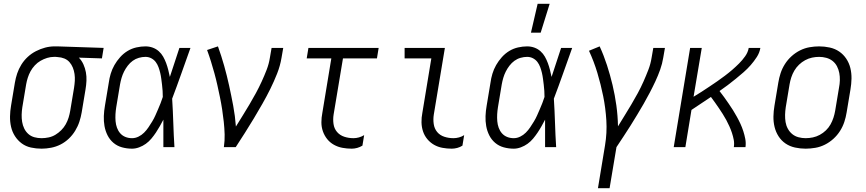

<svg xmlns="http://www.w3.org/2000/svg" viewBox="-20 -771 4540 1006"><path d="M198 8Q169 8 142 2Q115 -4 94 -19.5Q73 -35 58.5 -57.5Q44 -80 38 -106.5Q32 -133 32.5 -161Q33 -189 38 -218L58 -338Q62 -362 70 -386Q78 -410 92 -432.5Q106 -455 125.5 -473Q145 -491 168.5 -503Q192 -515 216.5 -521.5Q241 -528 266 -528H281L523 -520L514 -465L393 -469Q408 -454 417 -434Q426 -414 430 -392.5Q434 -371 433 -348Q432 -325 428 -302L408 -182Q404 -158 396 -133.5Q388 -109 374 -86Q360 -63 340.5 -44.5Q321 -26 297.5 -14Q274 -2 248 3Q222 8 198 8ZM198 -47Q216 -47 235 -51Q254 -55 270.5 -65Q287 -75 301 -89Q315 -103 324.5 -120Q334 -137 339.5 -155Q345 -173 348 -191L368 -311Q371 -330 372 -348Q373 -366 370.5 -383.5Q368 -401 361.5 -417Q355 -433 344 -445.5Q333 -458 317 -464.5Q301 -471 282 -472L272 -473H263Q245 -473 227 -467.5Q209 -462 192.5 -452.5Q176 -443 162.5 -428.5Q149 -414 140 -397.5Q131 -381 125.5 -363.5Q120 -346 117 -329L97 -209Q94 -189 93.5 -170Q93 -151 96 -132.5Q99 -114 107 -97.5Q115 -81 128.5 -69Q142 -57 160 -52Q178 -47 198 -47Z M672 8Q645 8 619.5 1Q594 -6 574.5 -22.5Q555 -39 543.5 -62Q532 -85 527.5 -110.5Q523 -136 524 -163Q525 -190 530 -218L550 -338Q553 -361 560 -384.5Q567 -408 579.5 -430Q592 -452 609.5 -471.5Q627 -491 648.5 -504Q670 -517 694.5 -522.5Q719 -528 742 -528Q762 -528 780 -521.5Q798 -515 812 -502.5Q826 -490 835 -474Q844 -458 850.5 -440.5Q857 -423 861.5 -405Q866 -387 870 -368Q882 -406 895 -444Q908 -482 920 -520H978Q954 -453 930.5 -386.5Q907 -320 882 -254Q886 -191 888 -127Q890 -63 894 0H836Q836 -36 836 -72Q836 -108 836 -144Q827 -127 817.5 -110Q808 -93 797 -76.5Q786 -60 773 -44.5Q760 -29 744 -17.5Q728 -6 709 1Q690 8 672 8ZM672 -47Q689 -47 705.5 -55Q722 -63 735 -76Q748 -89 758 -104Q768 -119 777.5 -134.5Q787 -150 794 -166Q801 -182 808 -198Q815 -214 821.5 -230.5Q828 -247 833 -263Q833 -279 832 -295Q831 -311 829 -327Q827 -343 825 -358.5Q823 -374 819.5 -389Q816 -404 810.5 -419Q805 -434 796 -446Q787 -458 773 -465.5Q759 -473 742 -473Q725 -473 707.5 -468Q690 -463 675.5 -452.5Q661 -442 649.5 -427Q638 -412 630 -396Q622 -380 617 -363Q612 -346 609 -329L589 -209Q586 -190 585 -172Q584 -154 585.5 -136Q587 -118 593 -101.5Q599 -85 610 -72.5Q621 -60 637 -53.5Q653 -47 672 -47Z M1153 0Q1158 -34 1157 -67Q1156 -100 1152.5 -132.5Q1149 -165 1144 -197.5Q1139 -230 1132.5 -261.5Q1126 -293 1119 -324.5Q1112 -356 1103.5 -387Q1095 -418 1085.5 -448.5Q1076 -479 1065 -509L1122 -528Q1140 -478 1154.5 -426.5Q1169 -375 1180.5 -322.5Q1192 -270 1202 -216.5Q1212 -163 1216 -108Q1234 -137 1252 -166Q1270 -195 1287.5 -224.5Q1305 -254 1321 -283.5Q1337 -313 1351 -343.5Q1365 -374 1377 -405Q1389 -436 1394 -468L1403 -520H1464L1455 -468Q1448 -426 1432 -385.5Q1416 -345 1396.5 -305.5Q1377 -266 1355 -227.5Q1333 -189 1310 -150.5Q1287 -112 1263 -74.5Q1239 -37 1215 0Z M1823 8Q1798 8 1774 3.5Q1750 -1 1729.5 -12.5Q1709 -24 1694.5 -42Q1680 -60 1672 -82.5Q1664 -105 1664 -130Q1664 -155 1669 -180L1716 -465H1587L1596 -520H1964L1955 -465H1777L1728 -171Q1724 -146 1727.5 -121.5Q1731 -97 1746 -79.5Q1761 -62 1784 -54.5Q1807 -47 1832 -47Q1846 -47 1860.5 -51Q1875 -55 1888 -63L1879 -8Q1866 0 1851.5 4Q1837 8 1823 8Z M2347 8Q2322 8 2298 3.5Q2274 -1 2254 -12.5Q2234 -24 2219 -42Q2204 -60 2196.5 -82.5Q2189 -105 2188.5 -130Q2188 -155 2193 -180L2240 -465H2100V-520H2311L2253 -171Q2249 -146 2252.5 -121.5Q2256 -97 2270.5 -79.5Q2285 -62 2308 -54.5Q2331 -47 2356 -47Q2370 -47 2385 -51Q2400 -55 2412 -63L2403 -8Q2391 0 2376 4Q2361 8 2347 8Z M2672 8Q2645 8 2619.5 1Q2594 -6 2574.5 -22.5Q2555 -39 2543.5 -62Q2532 -85 2527.5 -110.5Q2523 -136 2524 -163Q2525 -190 2530 -218L2550 -338Q2553 -361 2560 -384.5Q2567 -408 2579.5 -430Q2592 -452 2609.5 -471.5Q2627 -491 2648.5 -504Q2670 -517 2694.5 -522.5Q2719 -528 2742 -528Q2762 -528 2780 -521.5Q2798 -515 2812 -502.5Q2826 -490 2835 -474Q2844 -458 2850.5 -440.5Q2857 -423 2861.5 -405Q2866 -387 2870 -368Q2882 -406 2895 -444Q2908 -482 2920 -520H2978Q2954 -453 2930.5 -386.5Q2907 -320 2882 -254Q2886 -191 2888 -127Q2890 -63 2894 0H2836Q2836 -36 2836 -72Q2836 -108 2836 -144Q2827 -127 2817.5 -110Q2808 -93 2797 -76.5Q2786 -60 2773 -44.5Q2760 -29 2744 -17.5Q2728 -6 2709 1Q2690 8 2672 8ZM2672 -47Q2689 -47 2705.5 -55Q2722 -63 2735 -76Q2748 -89 2758 -104Q2768 -119 2777.5 -134.5Q2787 -150 2794 -166Q2801 -182 2808 -198Q2815 -214 2821.5 -230.5Q2828 -247 2833 -263Q2833 -279 2832 -295Q2831 -311 2829 -327Q2827 -343 2825 -358.5Q2823 -374 2819.5 -389Q2816 -404 2810.5 -419Q2805 -434 2796 -446Q2787 -458 2773 -465.5Q2759 -473 2742 -473Q2725 -473 2707.5 -468Q2690 -463 2675.5 -452.5Q2661 -442 2649.5 -427Q2638 -412 2630 -396Q2622 -380 2617 -363Q2612 -346 2609 -329L2589 -209Q2586 -190 2585 -172Q2584 -154 2585.5 -136Q2587 -118 2593 -101.5Q2599 -85 2610 -72.5Q2621 -60 2637 -53.5Q2653 -47 2672 -47ZM2762 -600 2797 -751H2860L2813 -600Z M3113 215 3150 -9Q3161 -75 3157 -140Q3153 -205 3140.5 -267Q3128 -329 3110 -389Q3092 -449 3066 -505L3122 -528Q3144 -480 3160.5 -429Q3177 -378 3189.5 -325.5Q3202 -273 3209.5 -218.5Q3217 -164 3218 -109Q3235 -137 3253 -166Q3271 -195 3288.5 -224.5Q3306 -254 3322 -283.5Q3338 -313 3351.5 -343.5Q3365 -374 3377 -405Q3389 -436 3394 -468L3403 -520H3464L3455 -468Q3450 -437 3439 -406Q3428 -375 3414 -345Q3400 -315 3384.5 -285.5Q3369 -256 3352.5 -227Q3336 -198 3318.5 -169.5Q3301 -141 3283.5 -112.5Q3266 -84 3247 -56Q3228 -28 3210 0L3174 215Z M3510 0 3596 -520H3657L3614 -264Q3636 -277 3656.5 -290.5Q3677 -304 3697.5 -317.5Q3718 -331 3738 -345Q3758 -359 3778 -374Q3798 -389 3816.5 -405Q3835 -421 3852.5 -438.5Q3870 -456 3884.5 -476.5Q3899 -497 3903 -520H3964Q3960 -495 3945.5 -472.5Q3931 -450 3913.5 -430Q3896 -410 3876 -392.5Q3856 -375 3835 -358Q3814 -341 3793 -325Q3772 -309 3750 -294Q3763 -278 3774.5 -261.5Q3786 -245 3798 -228Q3810 -211 3820.5 -194Q3831 -177 3841 -159Q3851 -141 3859.5 -122.5Q3868 -104 3874.5 -84Q3881 -64 3885 -43Q3889 -22 3886 0H3825Q3828 -20 3824.5 -38.5Q3821 -57 3815 -75Q3809 -93 3801.5 -109.5Q3794 -126 3785.5 -142Q3777 -158 3767 -173.5Q3757 -189 3747 -204Q3737 -219 3726.5 -233.5Q3716 -248 3705 -263Q3679 -246 3654 -229Q3629 -212 3603 -195L3571 0Z M4201 8Q4173 8 4145.5 2Q4118 -4 4096 -19Q4074 -34 4059.5 -56.5Q4045 -79 4038.5 -105.5Q4032 -132 4032.5 -160.5Q4033 -189 4038 -218L4058 -338Q4062 -363 4070 -387.5Q4078 -412 4092.5 -435Q4107 -458 4127.5 -476.5Q4148 -495 4172 -507Q4196 -519 4221.5 -523.5Q4247 -528 4272 -528Q4300 -528 4327.5 -522Q4355 -516 4377 -501Q4399 -486 4414 -463.5Q4429 -441 4435.5 -414.5Q4442 -388 4441.5 -359.5Q4441 -331 4436 -302L4416 -182Q4412 -157 4404 -132.5Q4396 -108 4381.5 -85Q4367 -62 4346.5 -43.5Q4326 -25 4302 -13Q4278 -1 4252 3.5Q4226 8 4201 8ZM4201 -47Q4220 -47 4239 -51Q4258 -55 4275.5 -64.5Q4293 -74 4307.5 -88Q4322 -102 4331.5 -119Q4341 -136 4347 -154.5Q4353 -173 4356 -191L4376 -311Q4380 -331 4380.5 -350.5Q4381 -370 4377.5 -388.5Q4374 -407 4365.5 -423.5Q4357 -440 4342.5 -451.5Q4328 -463 4309.5 -468Q4291 -473 4272 -473Q4253 -473 4234.5 -469Q4216 -465 4198.5 -455.5Q4181 -446 4166.5 -432Q4152 -418 4142 -401Q4132 -384 4126 -365.5Q4120 -347 4117 -329L4097 -209Q4094 -189 4093.5 -169.5Q4093 -150 4096 -131.5Q4099 -113 4108 -96.5Q4117 -80 4131 -68.5Q4145 -57 4163.5 -52Q4182 -47 4201 -47Z"/></svg>

Font: Iosevka Term Curly Lt Obl
Style: Regular
Weight: 300
Italic angle: -9°
Designer: Belleve Invis
Foundry: Belleve Invis
Version: Version 32.3.0